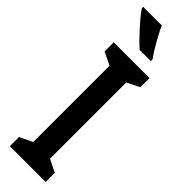

<svg xmlns="http://www.w3.org/2000/svg" viewBox="-315 -935 933 933"><g transform="rotate(45 151.5 -468.5)"><path d="M274 0H28V-63L94 -95V-619L28 -651V-714H274V-651L209 -619V-95L274 -63ZM135 -937Q145 -915 160 -887Q175 -859 191 -832.5Q207 -806 220 -789V-777H143Q124 -793 97 -821.5Q70 -850 45 -879Q20 -908 7 -928V-937Z"/></g></svg>

Font: Noto Sans Gurmukhi ExtraCondensed SemiBold
Style: Regular
Weight: 600
Width: 2
Designer: Jelle Bosma - Monotype Design Team
Foundry: Monotype Imaging Inc.
Version: Version 2.004; ttfautohint (v1.8.4.7-5d5b)